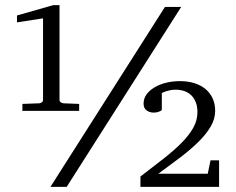

<svg xmlns="http://www.w3.org/2000/svg" viewBox="-20 -725 915 745"><path d="M66.9 -294.9V-321.8L132.8 -324.2Q139.2 -325.2 143.1 -328.4Q147 -331.5 147 -336.9V-653.8L45.9 -638.2V-665L187 -705.1H210.9V-336.9Q210.9 -331.5 215.3 -328.4Q219.7 -325.2 226.1 -324.2L287.1 -321.8V-294.9ZM238.8 0H175.8L620.1 -698.2H683.1ZM524.9 0V-40Q574.7 -78.1 615.5 -110.1Q656.2 -142.1 685.3 -171.6Q714.4 -201.2 730.2 -229.7Q746.1 -258.3 746.1 -290Q746.1 -312 739.7 -328.1Q733.4 -344.2 722.2 -355.2Q710.9 -366.2 695.3 -371.6Q679.7 -377 661.1 -377Q649.9 -377 640.6 -375Q631.3 -373 624.3 -370.8Q617.2 -368.7 613 -366.5Q608.9 -364.3 607.9 -363.8V-297.9Q604.5 -294.9 599.6 -293Q595.7 -291 589.6 -289.6Q583.5 -288.1 576.2 -288.1Q561 -288.1 549.1 -296.4Q537.1 -304.7 537.1 -323.2Q537.1 -342.3 548.3 -358.2Q559.6 -374 579.1 -385.7Q598.6 -397.5 624 -403.8Q649.4 -410.2 678.2 -410.2Q709.5 -410.2 734.9 -402.1Q760.3 -394 778.1 -378.9Q795.9 -363.8 805.4 -342.5Q814.9 -321.3 814.9 -294.9Q814.9 -263.2 796.9 -232.9Q778.8 -202.6 748.3 -172.9Q717.8 -143.1 678 -113Q638.2 -83 594.2 -50.8H786.1L796.9 -103H830.1V0Z"/></svg>

Font: BabelStone Ogham Lithic
Style: Regular
Weight: 400
Designer: Andrew West
Foundry: BabelStone
Version: Version 1.02 March 14, 2022